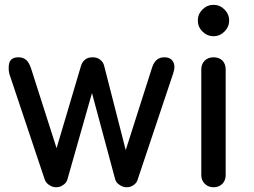

<svg xmlns="http://www.w3.org/2000/svg" viewBox="-20 -788 1069 808"><path d="M215.8 0Q200.2 0 186.5 -9.8Q172.9 -18.6 168 -33.2Q119.1 -180.7 19.5 -476.6Q15.6 -492.2 16.6 -504.9Q16.6 -517.6 20.5 -527.3Q29.3 -546.9 57.6 -546.9Q77.1 -546.9 89.8 -536.1Q101.6 -526.4 110.4 -501Q152.3 -370.1 236.3 -107.4Q227.5 -107.4 201.2 -107.4Q230.5 -207 320.3 -508.8Q325.2 -526.4 336.9 -536.1Q348.6 -546.9 370.1 -546.9Q389.6 -546.9 402.3 -536.1Q415 -526.4 418.9 -508.8Q451.2 -382.8 515.6 -130.9Q512.7 -130.9 501 -130.9Q530.3 -223.6 619.1 -501Q632.8 -546.9 670.9 -546.9Q699.2 -546.9 709 -527.3Q713.9 -518.6 713.9 -505.9Q713.9 -493.2 708 -476.6Q658.2 -329.1 559.6 -33.2Q555.7 -18.6 543 -9.8Q530.3 0 512.7 0Q497.1 0 483.4 -9.8Q468.8 -18.6 464.8 -33.2Q430.7 -160.2 362.3 -414.1Q364.3 -414.1 372.1 -414.1Q344.7 -318.4 263.7 -33.2Q259.8 -18.6 246.1 -9.8Q233.4 0 215.8 0Z M878.9 0Q856.4 0 841.8 -14.6Q827.1 -29.3 827.1 -50.8Q827.1 -199.2 827.1 -496.1Q827.1 -518.6 841.8 -533.2Q856.4 -546.9 878.9 -546.9Q901.4 -546.9 916 -533.2Q929.7 -518.6 929.7 -496.1Q929.7 -347.7 929.7 -50.8Q929.7 -29.3 916 -14.6Q901.4 0 878.9 0ZM878.9 -635.7Q851.6 -635.7 832 -655.3Q812.5 -674.8 812.5 -702.1Q812.5 -728.5 832 -748Q851.6 -767.6 878.9 -767.6Q905.3 -767.6 924.8 -748Q944.3 -728.5 944.3 -702.1Q944.3 -674.8 924.8 -655.3Q905.3 -635.7 878.9 -635.7Z"/></svg>

Font: Abed
Style: Bold
Weight: 700
Designer: Johan Aakerlund
Version: Version 3.105